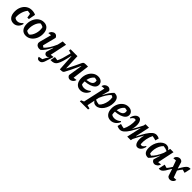

<svg xmlns="http://www.w3.org/2000/svg" viewBox="504 -2304 4309 4309"><g transform="rotate(45 2659.0 -149.0)"><path d="M195 11Q115 11 70.5 -45.5Q26 -102 26 -202Q26 -287 59 -353.5Q92 -420 149 -458Q206 -496 279 -496Q313 -496 346 -489Q379 -482 403 -469L372 -304H324L308 -405Q269 -415 224 -419Q196 -387 176 -343Q156 -299 145.5 -251Q135 -203 135 -157Q135 -134 140 -113Q176 -84 220 -84Q290 -84 347 -153L366 -143Q353 -74 306 -31.5Q259 11 195 11Z M586 11Q505 11 459.5 -44Q414 -99 414 -195Q414 -280 446.5 -348.5Q479 -417 535.5 -456.5Q592 -496 663 -496Q744 -496 789.5 -442.5Q835 -389 835 -292Q835 -207 802 -138.5Q769 -70 712.5 -29.5Q656 11 586 11ZM618 -62Q648 -80 671 -117Q694 -154 708.5 -201Q723 -248 725.5 -298.5Q728 -349 716 -393Q675 -416 630 -422Q600 -403 577 -365Q554 -327 540 -279.5Q526 -232 523.5 -182.5Q521 -133 532 -90Q569 -68 618 -62Z M1095 -431 1014 -112Q1036 -92 1059 -82Q1107 -126 1151 -194.5Q1195 -263 1235 -357L1265 -487H1370L1285 -84Q1323 -88 1368 -95Q1343 -28 1327.5 26.5Q1312 81 1297 119.5Q1282 158 1259 178.5Q1236 199 1195 199Q1164 199 1147 181.5Q1130 164 1129 136L1223 118Q1238 85 1257.5 50Q1277 15 1309 -18Q1273 7 1239 7Q1185 7 1167 -55L1218 -233L1212 -236Q1170 -152 1127 -90Q1084 -28 1044 1Q996 10 960.5 -4Q925 -18 909.5 -49.5Q894 -81 906 -124L980 -400Q940 -396 903 -391Q914 -438 946.5 -465.5Q979 -493 1015 -493Q1040 -493 1061.5 -477Q1083 -461 1095 -431Z M1979 8Q1952 8 1930.5 -7.5Q1909 -23 1898 -52L1952 -389H1946Q1929 -352 1903.5 -296Q1878 -240 1846.5 -174.5Q1815 -109 1779 -44Q1770 -25 1757.5 -15Q1745 -5 1722.5 -1.5Q1700 2 1662 2L1637 -390H1630Q1604 -268 1581 -190Q1558 -112 1530.5 -68.5Q1503 -25 1463.5 -9.5Q1424 6 1365 3L1389 -115L1477 -103Q1503 -147 1525.5 -218.5Q1548 -290 1573 -395L1579 -422L1506 -445L1514 -487H1732L1746 -116H1750Q1805 -221 1843.5 -303.5Q1882 -386 1908 -441Q1922 -472 1940 -480.5Q1958 -489 2002 -489H2065L2013 -83Q2054 -87 2095 -94Q2085 -47 2051 -19.5Q2017 8 1979 8Z M2314 11Q2234 11 2187 -46Q2140 -103 2140 -199Q2140 -281 2172.5 -348.5Q2205 -416 2261 -456Q2317 -496 2386 -496Q2451 -496 2491 -462.5Q2531 -429 2531 -373Q2531 -322 2494 -285.5Q2457 -249 2392.5 -227.5Q2328 -206 2247 -201Q2246 -188 2246 -175Q2246 -142 2254 -110Q2289 -84 2343 -84Q2381 -84 2419.5 -99.5Q2458 -115 2494 -147L2509 -132Q2484 -66 2431.5 -27.5Q2379 11 2314 11ZM2426 -371Q2426 -389 2421 -406Q2386 -418 2348 -421Q2272 -364 2252 -251Q2345 -264 2385.5 -292Q2426 -320 2426 -371Z M2485 191 2492 155Q2530 136 2557 127L2674 -400Q2651 -398 2630.5 -396.5Q2610 -395 2589 -393Q2599 -439 2632.5 -465.5Q2666 -492 2704 -492Q2730 -492 2752.5 -478Q2775 -464 2788 -435L2742 -268L2746 -266Q2779 -335 2816.5 -391Q2854 -447 2900 -491Q2973 -497 3012 -454.5Q3051 -412 3051 -322Q3051 -257 3031.5 -197.5Q3012 -138 2979 -91.5Q2946 -45 2903 -17.5Q2860 10 2813 10Q2741 10 2708 -50L2670 132L2754 153L2746 191ZM2717 -91Q2769 -66 2838 -59Q2877 -91 2903 -145Q2929 -199 2939 -263Q2949 -327 2938 -389Q2926 -396 2914.5 -401.5Q2903 -407 2890 -411Q2804 -334 2732 -165Z M3274 11Q3194 11 3147 -46Q3100 -103 3100 -199Q3100 -281 3132.5 -348.5Q3165 -416 3221 -456Q3277 -496 3346 -496Q3411 -496 3451 -462.5Q3491 -429 3491 -373Q3491 -322 3454 -285.5Q3417 -249 3352.5 -227.5Q3288 -206 3207 -201Q3206 -188 3206 -175Q3206 -142 3214 -110Q3249 -84 3303 -84Q3341 -84 3379.5 -99.5Q3418 -115 3454 -147L3469 -132Q3444 -66 3391.5 -27.5Q3339 11 3274 11ZM3386 -371Q3386 -389 3381 -406Q3346 -418 3308 -421Q3232 -364 3212 -251Q3305 -264 3345.5 -292Q3386 -320 3386 -371Z M3567 9Q3526 9 3476 -15L3499 -102Q3525 -93 3552.5 -87Q3580 -81 3611 -76Q3647 -144 3663.5 -229.5Q3680 -315 3672 -395Q3610 -427 3556 -335L3539 -344Q3552 -413 3590 -455Q3628 -497 3676 -497Q3710 -497 3732.5 -471.5Q3755 -446 3765 -402.5Q3775 -359 3771.5 -305.5Q3768 -252 3751 -196Q3783 -249 3817 -310.5Q3851 -372 3883 -438L3892 -487H4003L3929 -145L3935 -143Q3994 -260 4043 -338Q4092 -416 4138.5 -455.5Q4185 -495 4237 -495Q4279 -495 4328 -471L4305 -386Q4258 -401 4194 -412Q4159 -345 4142 -259Q4125 -173 4133 -93Q4194 -60 4248 -152L4265 -143Q4252 -73 4214.5 -31Q4177 11 4129 11Q4095 11 4072.5 -14.5Q4050 -40 4040 -82.5Q4030 -125 4033 -178.5Q4036 -232 4052 -287Q4020 -234 3987 -174Q3954 -114 3922 -48L3912 0H3798L3875 -344L3870 -345Q3811 -227 3761.5 -148Q3712 -69 3665.5 -30Q3619 9 3567 9Z M4467 5Q4395 11 4355.5 -31.5Q4316 -74 4316 -164Q4316 -229 4335.5 -288.5Q4355 -348 4388.5 -394.5Q4422 -441 4465 -468Q4508 -495 4554 -495Q4630 -495 4662 -431L4675 -487H4780L4695 -85Q4715 -87 4735 -89.5Q4755 -92 4776 -95Q4766 -47 4731.5 -20Q4697 7 4660 7Q4632 7 4610 -8.5Q4588 -24 4577 -55L4626 -218L4621 -219Q4588 -150 4550.5 -94.5Q4513 -39 4467 5ZM4429 -97Q4441 -90 4453 -84.5Q4465 -79 4478 -75Q4565 -153 4638 -326L4654 -394Q4600 -420 4529 -428Q4491 -395 4465 -341Q4439 -287 4429 -223Q4419 -159 4429 -97Z M5264 -93Q5260 -47 5226.5 -19.5Q5193 8 5153 8Q5132 8 5112 -1.5Q5092 -11 5079 -30L5025 -196H5019Q4973 -114 4942.5 -70Q4912 -26 4886 -9Q4860 8 4829 8Q4824 8 4818 7.5Q4812 7 4805 6L4838 -150L4920 -127Q4933 -143 4944 -157Q4955 -171 4968.5 -191Q4982 -211 5003 -245L4950 -395Q4932 -394 4913 -392Q4894 -390 4873 -389Q4877 -436 4910.5 -464Q4944 -492 4984 -492Q5005 -492 5025 -482.5Q5045 -473 5058 -453L5105 -299H5110Q5154 -378 5184 -420Q5214 -462 5239 -477.5Q5264 -493 5294 -493Q5299 -493 5305 -492.5Q5311 -492 5318 -491L5283 -335L5203 -357Q5183 -334 5167 -312Q5151 -290 5127 -251L5186 -89Q5203 -90 5222.5 -91Q5242 -92 5264 -93Z"/></g></svg>

Font: Piazzolla SemiBold
Style: Italic
Weight: 600
Italic angle: -11.3°
Designer: Juan Pablo del Peral
Foundry: Huerta Tipografica
Version: Version 1.330